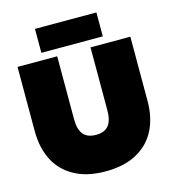

<svg xmlns="http://www.w3.org/2000/svg" viewBox="-128 -989 991 1108"><g transform="rotate(-15 367.0 -435.0)"><path d="M184 -885H551V-742H184ZM30 -315V-699H267V-322Q267 -263 291 -233Q315 -203 367 -203Q419 -203 442.5 -233Q466 -263 466 -322V-699H704V-315Q704 -219 668 -145Q632 -71 556 -28Q480 15 367 15Q254 15 178 -28Q102 -71 66 -145Q30 -219 30 -315Z"/></g></svg>

Font: Prompt Black
Style: Regular
Weight: 900
Designer: Katatrad Team
Foundry: CadsonDemak
Version: Version 1.001